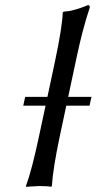

<svg xmlns="http://www.w3.org/2000/svg" viewBox="-20 -718 373 741"><path d="M333 -344.2 325.7 -310.1H235.8L212.4 -200.2Q184.1 -67.4 180.2 0L177.2 2.9Q164.1 0 129.9 0Q129.9 0 80.6 2.9L80.1 0Q103.5 -63 132.3 -200.2L155.8 -310.1H69.8L77.1 -344.2H163.1L192.4 -481.9Q220.2 -613.8 222.2 -669.9L225.1 -672.9Q236.8 -673.8 247.3 -675.5Q257.8 -677.2 269.3 -680.7Q280.8 -684.1 285.6 -685.5Q290.5 -687 304 -692.1Q317.4 -697.3 319.3 -698.2Q328.1 -698.2 326.2 -688Q299.3 -607.9 276.4 -500L243.2 -344.2Z"/></svg>

Font: Linux Biolinum
Style: Italic
Weight: 400
Italic angle: -12°
Designer: Philipp H. Poll
Foundry: Philipp H. Poll
Version: Version 1.1.3 ; ttfautohint (v0.9)